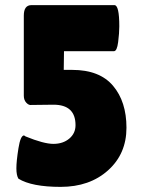

<svg xmlns="http://www.w3.org/2000/svg" viewBox="-20 -720 564 750"><path d="M427 -700Q446 -700 446 -617Q446 -591 441.5 -555.5Q437 -520 425 -520H230L229 -447H262Q369 -447 421.5 -385Q474 -323 474 -221Q474 -119 402 -54.5Q330 10 217 10Q104 10 52 -22Q44 -35 44 -62.5Q44 -90 52 -140.5Q60 -191 74 -191Q75 -191 80 -187Q151 -158 188.5 -158Q226 -158 250.5 -178.5Q275 -199 275 -231Q275 -311 189 -311L103 -310Q93 -308 83 -318.5Q73 -329 73 -346V-659Q73 -700 103 -700Z"/></svg>

Font: Lilita One Rus
Style: Regular
Weight: 400
Designer: Juan Montoreano
Foundry: Juan Montoreano
Version: Version 1.002